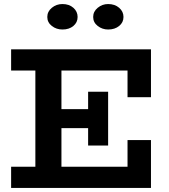

<svg xmlns="http://www.w3.org/2000/svg" viewBox="-20 -930 838 950"><path d="M35 0V-105H611V-237H727V0ZM155 -58V-620H284V-58ZM206 -296V-390H471V-296ZM416 -210V-476H515V-210ZM611 -449V-581H35V-686H727V-449ZM515 -784Q486 -784 463.5 -801.5Q441 -819 441 -846Q441 -873 463.5 -891.5Q486 -910 515 -910Q548 -910 569.5 -891.5Q591 -873 591 -846Q591 -819 569.5 -801.5Q548 -784 515 -784ZM289 -784Q259 -784 236.5 -801.5Q214 -819 214 -846Q214 -873 236.5 -891.5Q259 -910 289 -910Q322 -910 343 -891.5Q364 -873 364 -846Q364 -819 343 -801.5Q322 -784 289 -784Z"/></svg>

Font: BioRhyme
Style: Bold
Weight: 700
Designer: Aoife Mooney
Foundry: Aoife Mooney Type
Version: Version 1.600;gftools[0.9.33]